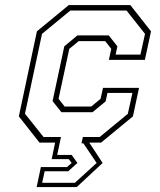

<svg xmlns="http://www.w3.org/2000/svg" viewBox="-20 -560 629 754"><path d="M124 174.5 140.5 96H243L261.5 80L250 65H183L196.5 0H135L54 -103L125 -437L250 -540H492L573 -437L549 -325H407.5L417 -368L393 -398.5H289L252 -368L210 -172L234 -141.5H338L375 -172L384.5 -215H526L502 -103L377 0H330.5L383 80L281.5 174.5ZM145.5 158H274L359.5 80L307.5 3H300L305.5 -22H371.5L482 -113L500 -195H402L395 -162L343.5 -119.5H221L186.5 -163L232.5 -378L284 -421H407L441 -378L434 -345.5H531.5L549.5 -427L477 -518.5H256L145 -427L78 -113.5L151 -22H219.5L204.5 48.5H261.5L284 80L248 112.5H155.5Z"/></svg>

Font: Tourney Expanded ExtraLight
Style: Italic
Weight: 200
Width: 7
Italic angle: -12°
Designer: Tyler Finck
Foundry: Etcetera Type Co
Version: Version 1.010; ttfautohint (v1.8.3)